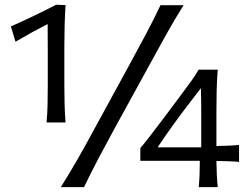

<svg xmlns="http://www.w3.org/2000/svg" viewBox="-20 -771 1026 791"><path d="M171.9 -266.6Q175.3 -305.7 176 -341.3Q176.8 -377 176.8 -420.9Q176.8 -483.4 176.8 -546.6Q176.8 -609.9 176.3 -671.9Q145.5 -656.2 112.5 -638.2Q79.6 -620.1 43.9 -599.1L24.9 -662.1Q73.2 -683.6 119.4 -705.8Q165.5 -728 211.4 -751.5L250 -750Q247.6 -710 246.3 -667.2Q245.1 -624.5 245.1 -581.1V-420.9Q245.1 -377 246.1 -341.3Q247.1 -305.7 250 -266.6ZM230.5 0Q267.1 -58.1 298.8 -113.5Q330.6 -168.9 369.6 -241.2L511.7 -501.5Q552.2 -576.2 582.5 -632.8Q612.8 -689.5 641.1 -749.5H736.3Q698.7 -689.5 667 -632.8Q635.3 -576.2 594.7 -501.5L451.7 -241.2Q412.6 -168.9 383.3 -113.5Q354 -58.1 326.2 0ZM871.6 -107.9Q872.1 -50.3 877 0H798.8Q801.3 -27.8 802.2 -52.5Q803.2 -77.1 803.2 -108.4H558.1V-161.1Q572.3 -177.2 591.3 -201.9Q610.4 -226.6 630.6 -253.2Q650.9 -279.8 667.5 -301.8L731.9 -388.2Q749.5 -411.6 767.1 -436Q784.7 -460.4 798.3 -483.9H877Q873.5 -439.5 872.6 -397Q871.6 -354.5 871.6 -312.5V-169.4Q895.5 -169.9 920.9 -170.9Q946.3 -171.9 964.8 -173.8V-104Q946.3 -106 920.9 -106.7Q895.5 -107.4 871.6 -107.9ZM629.4 -164.1H809.1V-301.3Q809.1 -327.6 808.8 -354.2Q808.6 -380.9 807.6 -407.7L760.3 -346.2Q725.6 -301.3 692.4 -255.1Q659.2 -209 629.4 -164.1Z"/></svg>

Font: Pinar DS4-Regular
Style: Regular
Weight: 400
Designer: Amin Abedi
Version: Version 2.000